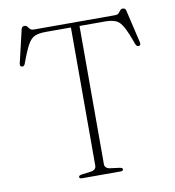

<svg xmlns="http://www.w3.org/2000/svg" viewBox="-81 -796 791 868"><g transform="rotate(-10 314.0 -362.0)"><path d="M129 -700H499.5Q512.5 -700 518 -706Q523.5 -712 527.8 -717.8Q532 -723.5 540 -723.5Q545.5 -723.5 549.2 -720.8Q553 -718 554.5 -711.5L590 -560Q591.5 -553.5 589.8 -549.5Q588 -545.5 583.5 -544.5Q578.5 -543.5 574.5 -546.2Q570.5 -549 568 -555Q548 -611.5 533.2 -638Q518.5 -664.5 499.8 -672.2Q481 -680 449 -680H334V-45.5Q334 -36 340.5 -30Q347 -24 358.5 -22.5L401 -17Q415 -15 415 -8Q415 0 403 0H226Q219.5 0 216.5 -2.2Q213.5 -4.5 213.5 -8Q213.5 -15 228 -17L270.5 -22.5Q281.5 -24 288 -30Q294.5 -36 294.5 -45.5V-680H180Q148 -680 129.2 -672.2Q110.5 -664.5 95.8 -638Q81 -611.5 60.5 -555Q58.5 -549 54.5 -546.2Q50.5 -543.5 45.5 -544.5Q40.5 -545.5 38.8 -549.5Q37 -553.5 38.5 -560L74 -711.5Q75.5 -718 79.5 -720.8Q83.5 -723.5 88.5 -723.5Q97 -723.5 101 -717.8Q105 -712 110.8 -706Q116.5 -700 129 -700Z"/></g></svg>

Font: Fraunces Thin
Style: Regular
Weight: 250
Version: Version 1.000;[b76b70a41]